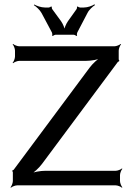

<svg xmlns="http://www.w3.org/2000/svg" viewBox="-20 -865 620 896"><path d="M540 -20V-48C540 -57 546 -72 551 -77L549 -79C544 -74 529 -68 520 -68H192C168 -68 135 -62 119 -54L121 -50C137 -58 162 -81 176 -100L530 -576C531 -577 534 -579 535 -578L537 -582C536 -583 534 -586 534 -588V-629C534 -638 540 -653 545 -658L543 -660C538 -655 523 -649 514 -649H70C61 -649 46 -655 41 -660L39 -658C44 -653 50 -638 50 -629V-601C50 -592 44 -577 39 -572L41 -570C46 -575 61 -581 70 -581H382C406 -581 439 -587 455 -595L453 -599C437 -591 412 -568 398 -549L44 -73C43 -72 40 -70 39 -71L37 -67C38 -66 40 -63 40 -61V-20C40 -11 34 4 29 9L31 11C36 6 51 0 60 0H520C529 0 544 6 549 11L551 9C546 4 540 -11 540 -20ZM240 -703H323C327 -703 335 -699 337 -697L340 -699C338 -701 339 -710 341 -714L388 -804C395 -819 413 -835 423 -841L421 -845C411 -838 389 -830 372 -830H353C350 -830 344 -833 343 -835L339 -833C340 -831 339 -824 337 -822L297 -766C288 -753 279 -732 279 -720H283C283 -732 274 -753 265 -766L224 -822C222 -824 221 -831 222 -833L218 -835C217 -833 211 -830 208 -830H189C172 -830 150 -838 140 -844L138 -841C148 -835 166 -819 174 -804L222 -714C224 -710 225 -701 223 -699L227 -697C228 -699 236 -703 240 -703Z"/></svg>

Font: Gamestation Storm
Style: Regular
Weight: 400
Designer: Jonas Hecksher
Foundry: Jonas Hecksher, Playtypeª, e-types AS
Version: Version 1.003